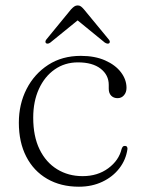

<svg xmlns="http://www.w3.org/2000/svg" viewBox="-20 -678 524 708"><path d="M446.5 -354Q446.5 -337.5 437.2 -326.8Q428 -316 413.5 -316Q399 -316 390 -325.2Q381 -334.5 381 -350.5V-365Q381 -401.5 351 -424.8Q321 -448 267.5 -448Q219 -448 181.8 -422Q144.5 -396 123.5 -350Q102.5 -304 102.5 -244Q102.5 -175 126 -127Q149.5 -79 190.8 -53.8Q232 -28.5 284.5 -28.5Q340 -28.5 379.2 -57.5Q418.5 -86.5 428.5 -129Q431 -135.5 433.5 -137.8Q436 -140 441 -140Q446 -140 448.2 -136.5Q450.5 -133 450 -128.5Q444.5 -89 420.2 -57.5Q396 -26 357.5 -7.8Q319 10.5 271 10.5Q204 10.5 154 -18.5Q104 -47.5 76.8 -100.5Q49.5 -153.5 49.5 -225.5Q49.5 -294 78 -349.8Q106.5 -405.5 157.8 -438.8Q209 -472 278 -472Q330 -472 367.8 -455.2Q405.5 -438.5 426 -411.5Q446.5 -384.5 446.5 -354ZM272 -607.5H260.5L366.5 -521Q371.5 -518 375.5 -517.2Q379.5 -516.5 382.5 -518.5Q385 -520.5 385 -524.2Q385 -528 381 -532.5L289.5 -643.5Q283.5 -650.5 278.5 -654.2Q273.5 -658 266.5 -658Q259.5 -658 254 -654.2Q248.5 -650.5 242 -643.5L151 -532.5Q147.5 -528 147.5 -524.2Q147.5 -520.5 150 -518.5Q153.5 -516.5 157.2 -517.2Q161 -518 165.5 -521Z"/></svg>

Font: Fraunces ExtraLight
Style: Regular
Weight: 250
Version: Version 1.000;[b76b70a41]